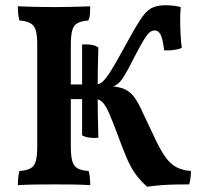

<svg xmlns="http://www.w3.org/2000/svg" viewBox="-20 -703 766 732"><path d="M48 3Q48 -12 49.5 -26.5Q51 -41 54 -51Q81 -53 96 -61Q111 -69 116.5 -89Q122 -109 122 -146V-530Q122 -568 116.5 -587Q111 -606 96 -614.5Q81 -623 54 -625Q51 -635 49.5 -649.5Q48 -664 48 -679Q66 -678 90 -677.5Q114 -677 139.5 -676.5Q165 -676 187 -676Q210 -676 234 -676.5Q258 -677 281 -677.5Q304 -678 324 -679Q324 -664 323 -650.5Q322 -637 317 -625Q291 -623 276 -615Q261 -607 255.5 -587.5Q250 -568 250 -530V-146Q250 -109 255.5 -89Q261 -69 276 -61Q291 -53 318 -51Q321 -42 322.5 -27.5Q324 -13 324 3Q296 1 261.5 0.5Q227 0 191 0Q154 0 115.5 0.5Q77 1 48 3ZM541 9Q513 -16 494.5 -42.5Q476 -69 460.5 -106.5Q445 -144 423 -204Q408 -243 396.5 -270Q385 -297 373 -311Q361 -325 345 -325H236V-381H345Q359 -381 371 -391.5Q383 -402 400 -428.5Q417 -455 445 -506Q475 -561 495 -595.5Q515 -630 530.5 -649Q546 -668 565 -675.5Q584 -683 611 -683Q627 -683 643 -681Q659 -679 669 -676Q667 -652 667 -625.5Q667 -599 668.5 -571.5Q670 -544 673 -520Q660 -515 642.5 -512.5Q625 -510 606 -511Q600 -558 591.5 -572.5Q583 -587 570 -587Q558 -587 548 -577.5Q538 -568 525 -545.5Q512 -523 491 -483Q473 -447 460.5 -425Q448 -403 438.5 -392.5Q429 -382 420 -377.5Q411 -373 399 -371L396 -375Q431 -373 453 -364Q475 -355 491.5 -333Q508 -311 526 -270Q555 -208 575 -166.5Q595 -125 613 -101Q631 -77 653 -65.5Q675 -54 708 -51Q708 -46 707.5 -37Q707 -28 705.5 -18Q704 -8 701 0Q676 0 649 0.5Q622 1 594.5 3Q567 5 541 9ZM355 -178Q339 -176 322.5 -178Q306 -180 293 -187V-533Q309 -535 326.5 -532.5Q344 -530 355 -522Q354 -485 353 -441Q352 -397 352 -354Q352 -311 353 -264.5Q354 -218 355 -178Z"/></svg>

Font: Vollkorn SemiBold
Style: Regular
Weight: 600
Designer: Friedrich Althausen
Foundry: Friedrich Althausen
Version: Version 5.000